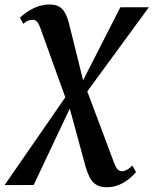

<svg xmlns="http://www.w3.org/2000/svg" viewBox="-77 -564 668 835"><path d="M386.5 250.5Q353 250.5 331.8 232.2Q310.5 214 295 160L223 -104.5L210 -132.5L99 -440.5Q91.5 -462 83.8 -470Q76 -478 64 -478Q53 -478 43 -473Q33 -468 24 -460.5L9.5 -487Q36.5 -512.5 69.8 -528.5Q103 -544.5 139 -544.5Q173 -544.5 192.2 -526.2Q211.5 -508 223 -462L288 -200.5L299 -176L419.5 145Q427.5 166.5 435.2 173.5Q443 180.5 454 180.5Q463.5 180.5 474.5 174.8Q485.5 169 498.5 156L514.5 184.5Q488.5 215 456 232.8Q423.5 250.5 386.5 250.5ZM-57 241 217.5 -156 274 -194.5 446.5 -532.5H570.5L292 -152L234.5 -109L69.5 240.5Z"/></svg>

Font: Merriweather 72pt SemiBold
Style: Italic
Weight: 600
Italic angle: -7.8°
Version: Version 2.101